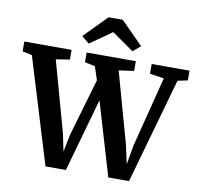

<svg xmlns="http://www.w3.org/2000/svg" viewBox="-119 -1091 1254 1204"><g transform="rotate(10 508.0 -489.0)"><path d="M-18.5 -681V-743H282.5V-681L195 -667.5L320 -217.5L343 -106.5L365.5 -217.5L472 -582.5L444 -667.5L378.5 -681V-743H691.5V-681L595.5 -667.5L721 -217.5L747.5 -97L768.5 -217.5L883 -667.5L792.5 -681V-743H1033.5V-681L970 -667.5L780 5H648L509.5 -462L378 5H248L43 -667ZM475.5 -984.5H565.5L708 -841L659.5 -800.5L520.5 -898L381.5 -800.5L333 -840Z"/></g></svg>

Font: Merriweather
Style: Bold
Weight: 700
Designer: Eben Sorkin
Foundry: Eben Sorkin
Version: Version 2.100; ttfautohint (v1.7.19-72a1) -l 8 -r 50 -G 200 